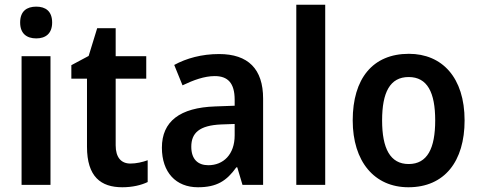

<svg xmlns="http://www.w3.org/2000/svg" viewBox="-20 -780 2026 810"><path d="M133 -752C93 -752 65 -733 65 -685C65 -638 93 -618 133 -618C172 -618 200 -638 200 -685C200 -733 172 -752 133 -752ZM193 -543H71V0H193Z M530 -90C491 -90 468 -116 468 -167V-448H597V-543H468V-661H390L354 -544L281 -505V-448H347V-161C347 -34 406 10 496 10C539 10 576 1 603 -12V-104C581 -96 555 -90 530 -90Z M904 -552C831 -552 766 -534 715 -506L750 -420C796 -442 842 -459 886 -459C940 -459 970 -431 970 -359V-334L888 -331C739 -326 663 -268 663 -157C663 -53 722 10 815 10C895 10 936 -17 977 -74H981L1003 0H1090V-364C1090 -489 1027 -552 904 -552ZM913 -255 970 -257V-209C970 -128 922 -83 859 -83C815 -83 787 -108 787 -161C787 -219 821 -251 913 -255Z M1352 0V-760H1230V0Z M1940 -272C1940 -453 1845 -553 1705 -553C1552 -553 1468 -448 1468 -272C1468 -99 1559 10 1703 10C1856 10 1940 -100 1940 -272ZM1592 -272C1592 -390 1625 -455 1704 -455C1783 -455 1816 -390 1816 -272C1816 -154 1783 -88 1704 -88C1626 -88 1592 -154 1592 -272Z"/></svg>

Font: Noto Sans Lao Looped SemiCondensed SemiBold
Style: Regular
Weight: 600
Width: 4
Designer: Mark Frömberg, Ben Mitchell
Foundry: The Fontpad Ltd
Version: Version 1.002